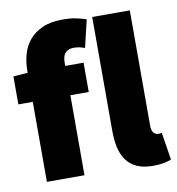

<svg xmlns="http://www.w3.org/2000/svg" viewBox="-87 -781 796 865"><g transform="rotate(-10 311.0 -348.0)"><path d="M60 0V-366H-6V-494L60 -499V-506Q60 -546 70 -582.5Q80 -619 103.5 -647Q127 -675 164.5 -691.5Q202 -708 258 -708Q293 -708 320 -702Q347 -696 364 -690L334 -564Q322 -569 309 -571.5Q296 -574 284 -574Q260 -574 246 -560.5Q232 -547 232 -512V-500H316V-366H232V0ZM544 12Q500 12 470.5 -1.5Q441 -15 423 -40Q405 -65 397.5 -99.5Q390 -134 390 -176V-696H562V-170Q562 -144 571.5 -135Q581 -126 590 -126Q595 -126 598.5 -126Q602 -126 608 -128L628 -2Q614 4 593.5 8Q573 12 544 12Z"/></g></svg>

Font: Source Code Pro Black
Style: Regular
Weight: 900
Monospace: yes
Designer: Paul D. Hunt, Teo Tuominen
Foundry: Adobe Systems Incorporated
Version: Version 2.030;PS 1.000;hotconv 16.6.51;makeotf.lib2.5.65220